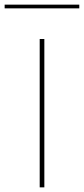

<svg xmlns="http://www.w3.org/2000/svg" viewBox="-51 -807 362 827"><path d="M140 0H120V-639H140ZM-31 -771V-787H290.5V-771Z"/></svg>

Font: Anek Latin Expanded Thin
Style: Regular
Weight: 250
Width: 7
Designer: Yesha Goshar
Foundry: Ek Type
Version: Version 1.003